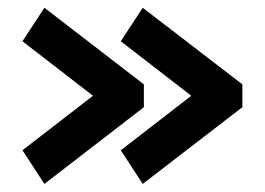

<svg xmlns="http://www.w3.org/2000/svg" viewBox="-20 -529 674 489"><path d="M597.3 -256V-314.2L343.5 -509.2L287.6 -423.9L467.2 -285.1L287.6 -146.3L343.5 -60.6ZM346.4 -256V-314.2L93.1 -509.2L37.2 -423.9L216.8 -285.1L37.2 -146.3L93.1 -60.6Z"/></svg>

Font: Arad-VF Thin Dots1
Style: Regular
Weight: 100
Designer: Mohammad Darvishi
Version: Version 1.000;August 30, 2024;FontCreator 15.0.0.2992 64-bit